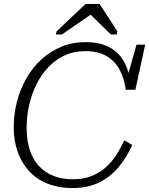

<svg xmlns="http://www.w3.org/2000/svg" viewBox="-20 -943 761 980"><path d="M352 -28Q405 -28 446 -44Q487 -60 518.5 -87.5Q550 -115 573 -151Q596 -187 614 -227L655 -203Q626 -138 583.5 -88Q541 -38 483.5 -10.5Q426 17 350 17Q281 17 225.5 -4.5Q170 -26 131 -67Q92 -108 71 -165.5Q50 -223 50 -294Q50 -360 66.5 -423.5Q83 -487 114 -542Q145 -597 190 -638.5Q235 -680 292 -704Q349 -728 417 -728Q472 -728 513 -713Q554 -698 581 -671Q608 -644 623.5 -607Q639 -570 645 -525L626 -536L677 -715H721L671 -485H622Q614 -544 590 -588Q566 -632 523.5 -657Q481 -682 415 -682Q358 -682 311 -660.5Q264 -639 228 -601.5Q192 -564 167 -514.5Q142 -465 129 -407.5Q116 -350 116 -290Q116 -226 132 -177.5Q148 -129 179 -95.5Q210 -62 253.5 -45Q297 -28 352 -28ZM488 -923H417L269 -783L265 -767H296L470 -887H423L546 -767H576L579 -783Z"/></svg>

Font: Roboto Serif 20pt ExtraLight
Style: Italic
Weight: 250
Italic angle: -10°
Version: Version 1.007